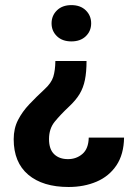

<svg xmlns="http://www.w3.org/2000/svg" viewBox="-20 -559 538 767"><path d="M344.2 -465.8Q344.2 -435.1 322.8 -414.3Q301.3 -393.6 265.1 -393.6Q229 -393.6 207.5 -414.3Q186 -435.1 186 -465.8Q186 -496.6 207.5 -517.6Q229 -538.6 265.1 -538.6Q301.3 -538.6 322.8 -517.6Q344.2 -496.6 344.2 -465.8ZM201.2 -315.4H325.7Q325.7 -271.5 319.3 -240Q313 -208.5 297.9 -183.3Q282.7 -158.2 254.9 -132.3Q221.7 -101.1 198.7 -73Q175.8 -44.9 175.8 -3.4Q175.8 37.1 196.3 56.9Q216.8 76.7 251.5 76.7Q285.2 76.7 309.3 55.9Q333.5 35.2 334.5 -9.3H475.6Q474.6 57.6 445.1 101.6Q415.5 145.5 365.7 166.7Q315.9 188 253.9 188Q150.9 188 92.8 138.9Q34.7 89.8 34.7 -2.9Q34.7 -45.9 52 -79.6Q69.3 -113.3 97.4 -142.8Q125.5 -172.4 157.2 -201.7Q185.1 -227.1 192.9 -252.4Q200.7 -277.8 201.2 -315.4Z"/></svg>

Font: Vazirmatn UI
Style: Bold
Weight: 700
Designer: Saber Rastikerdar
Foundry: Saber Rastikerdar
Version: Version 33.003